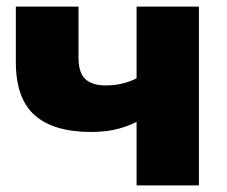

<svg xmlns="http://www.w3.org/2000/svg" viewBox="-20 -562 687 582"><path d="M407 -200Q379 -183 342 -172.5Q305 -162 256 -162Q143 -162 85.5 -212.5Q28 -263 28 -374V-542H218V-387Q218 -341 239 -322Q260 -303 300 -303Q331 -303 357.5 -310.5Q384 -318 406 -331ZM394 0V-542H583V0Z"/></svg>

Font: MOST Montserrat ExtraBold
Style: Regular
Weight: 800
Designer: Julieta Ulanovsky
Foundry: Julieta Ulanovsky
Version: Version 8.000;March 11, 2024;FontCreator 15.0.0.2926 64-bit